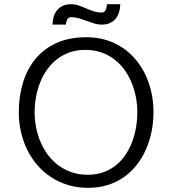

<svg xmlns="http://www.w3.org/2000/svg" viewBox="-20 -878 818 912"><path d="M709 -345.2Q709 -392.6 699.5 -437.3Q689.9 -481.9 671.4 -521.5Q652.8 -561 625.5 -594Q598.1 -627 562.7 -650.9Q527.3 -674.8 484.1 -688Q440.9 -701.2 390.1 -701.2Q309.6 -701.2 249.3 -674.1Q189 -647 149.2 -599.1Q109.4 -551.3 89.4 -486.1Q69.3 -420.9 69.3 -345.2Q69.3 -296.9 79.6 -251.5Q89.8 -206.1 109.6 -166Q129.4 -126 158 -93Q186.5 -60.1 223.1 -36.1Q259.8 -12.2 303.7 1Q347.7 14.2 398.4 14.2Q449.2 14.2 491.9 0.7Q534.7 -12.7 569.1 -37.1Q603.5 -61.5 629.6 -95Q655.8 -128.4 673.3 -168.2Q690.9 -208 700 -253.2Q709 -298.3 709 -345.2ZM632.3 -345.2Q632.3 -309.1 626.2 -273.2Q620.1 -237.3 607.7 -204.1Q595.2 -170.9 575.9 -142.3Q556.6 -113.8 530.5 -92.8Q504.4 -71.8 470.9 -59.8Q437.5 -47.9 396.5 -47.9Q355.5 -47.9 321 -59.6Q286.6 -71.3 258.5 -91.8Q230.5 -112.3 209.2 -140.4Q188 -168.5 173.6 -201.4Q159.2 -234.4 151.9 -271Q144.5 -307.6 144.5 -345.2Q144.5 -381.3 151.1 -417.5Q157.7 -453.6 170.7 -486.3Q183.6 -519 203.6 -547.4Q223.6 -575.7 250.2 -596.4Q276.9 -617.2 310.5 -629.2Q344.2 -641.1 385.3 -641.1Q425.8 -641.1 460 -629.4Q494.1 -617.7 521.5 -597.2Q548.8 -576.7 569.6 -548.6Q590.3 -520.5 604.2 -487.5Q618.2 -454.6 625.2 -418.2Q632.3 -381.8 632.3 -345.2ZM293 -761.2Q293.5 -766.6 294.9 -772.9Q296.4 -779.3 299.1 -784.4Q301.8 -789.6 306.2 -793Q310.5 -796.4 317.4 -796.4Q337.4 -796.4 355.5 -791Q373.5 -785.6 391.1 -779.1Q408.7 -772.5 426.5 -766.8Q444.3 -761.2 463.9 -761.2Q485.8 -761.2 502.2 -768.6Q518.6 -775.9 529.1 -788.8Q539.6 -801.8 545.2 -819.3Q550.8 -836.9 551.3 -857.9H487.8Q487.3 -852.1 486.3 -845.2Q485.4 -838.4 482.7 -832.3Q480 -826.2 475.6 -822.3Q471.2 -818.4 463.9 -818.4Q442.9 -818.4 424.6 -824.5Q406.2 -830.6 388.9 -838.1Q371.6 -845.7 354.2 -851.8Q336.9 -857.9 317.4 -857.9Q295.4 -857.9 279.1 -850.6Q262.7 -843.3 252 -830.6Q241.2 -817.9 235.6 -800Q230 -782.2 229.5 -761.2Z"/></svg>

Font: Saysettha
Style: Regular
Weight: 400
Designer: John M. Durdin
Foundry: Lao Script for Windows
Version: Version 2.201